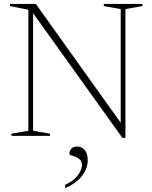

<svg xmlns="http://www.w3.org/2000/svg" viewBox="-20 -690 774 975"><path d="M124 -26V-640.5L31 -659V-670H162L593 -66.5V-644L507 -659V-670H703V-659L617 -644V10H601.5L148 -623V-26L234 -11V0H38V-11ZM311 248Q354.5 229 375.2 200.5Q396 172 396 149Q396 131 386.5 121.2Q377 111.5 364.2 106.8Q351.5 102 342 99Q332.5 96 332.5 91.5Q332.5 75.5 342.5 64.8Q352.5 54 372.5 54Q394.5 54 410 71.5Q425.5 89 425.5 124.5Q425.5 165 396.2 203.2Q367 241.5 311 265Z"/></svg>

Font: Newsreader 16pt ExtraLight
Style: Regular
Weight: 275
Designer: Hugues Gentile
Foundry: Production Type
Version: Version 1.003; ttfautohint (v1.8.3)